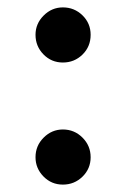

<svg xmlns="http://www.w3.org/2000/svg" viewBox="-20 -490 340 519"><path d="M150 -321Q119 -321 97.5 -343Q76 -365 76 -396Q76 -426 98 -448Q120 -470 150 -470Q181 -470 203 -448.5Q225 -427 225 -396Q225 -364 203 -342.5Q181 -321 150 -321ZM150 9Q119 9 97.5 -13Q76 -35 76 -65Q76 -96 98 -118Q120 -140 150 -140Q181 -140 203 -118Q225 -96 225 -65Q225 -34 203 -12.5Q181 9 150 9Z"/></svg>

Font: Frank Ruhl Libre SemiBold
Style: Regular
Weight: 600
Designer: Yanek Iontef
Foundry: Fontef
Version: Version 6.003;gftools[0.9.30]